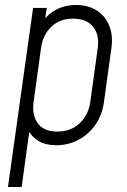

<svg xmlns="http://www.w3.org/2000/svg" viewBox="-20 -572 512 772"><path d="M12 180 113 -540H168L158 -474L151 -486Q175.5 -518 209.2 -535Q243 -552 285.5 -552Q335 -552 369.5 -529.5Q404 -507 419.5 -468Q435 -429 428 -379L398 -162Q391 -110 363.8 -70.8Q336.5 -31.5 295.5 -9.8Q254.5 12 206 12Q163.5 12 134.8 -5.2Q106 -22.5 91 -54L101 -66L67 180ZM210.5 -43Q264.5 -43 300 -76Q335.5 -109 343 -162L373 -379Q380.5 -432.5 354 -464.8Q327.5 -497 274 -497Q219.5 -497 185.8 -464Q152 -431 145 -379L115 -161Q108 -110 131.8 -76.5Q155.5 -43 210.5 -43Z"/></svg>

Font: Mohave Light
Style: Italic
Weight: 300
Italic angle: -8°
Designer: Gumpita Rahayu
Foundry: Tokotype
Version: Version 2.003